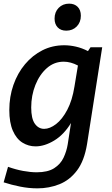

<svg xmlns="http://www.w3.org/2000/svg" viewBox="-20 -791 614 1052"><path d="M185 241Q138 241 90.5 231.5Q43 222 0 208L24 123Q66 138 106.5 145.5Q147 153 181 153Q242 153 277 130.5Q312 108 328.5 72.5Q345 37 351 0L369 -117Q330 -53 277 -21Q224 11 175 11Q136 11 103 -9.5Q70 -30 50.5 -74.5Q31 -119 31 -188Q31 -261 53.5 -325.5Q76 -390 117 -439Q158 -488 212.5 -515.5Q267 -543 332 -543Q363 -543 396 -535.5Q429 -528 462 -511L476 -532H540L457 -2Q442 90 402 143Q362 196 305.5 218.5Q249 241 185 241ZM222 -85Q253 -85 287 -111Q321 -137 348.5 -189Q376 -241 388 -317L407 -432Q367 -453 329 -453Q277 -453 237 -418Q197 -383 174 -325.5Q151 -268 151 -202Q151 -141 171 -113Q191 -85 222 -85ZM343 -623Q313 -623 296 -641Q279 -659 279 -689Q279 -725 301.5 -748Q324 -771 359 -771Q388 -771 405.5 -753.5Q423 -736 423 -705Q423 -669 400.5 -646Q378 -623 343 -623Z"/></svg>

Font: Bitter SemiBold
Style: Italic
Weight: 600
Italic angle: -9°
Designer: Sol Matas, and Bitter project Authors
Foundry: Sol Matas
Version: Version 2.001